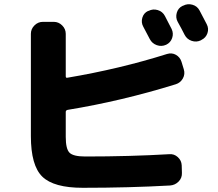

<svg xmlns="http://www.w3.org/2000/svg" viewBox="-20 -851 1040 914"><path d="M687 -799Q708 -810 731 -803Q754 -796 765 -775Q771 -764 782 -742Q793 -720 797 -713Q807 -692 799.5 -670Q792 -648 771 -638Q749 -628 726.5 -636Q704 -644 693 -665Q678 -694 662 -724Q651 -744 657.5 -766.5Q664 -789 685 -799ZM930 -801Q963 -738 964 -736Q975 -715 967.5 -693Q960 -671 939 -661L936 -659Q915 -649 892.5 -656.5Q870 -664 859 -685Q854 -695 843 -716Q832 -737 826 -747Q815 -767 821.5 -790Q828 -813 849 -823L852 -824Q873 -835 896 -828.5Q919 -822 930 -801ZM374 43Q236 43 181.5 -10Q127 -63 127 -203V-690Q127 -713 144 -730Q161 -747 184 -747H236Q259 -747 276 -730Q293 -713 293 -690V-488Q293 -479 301 -481Q550 -523 775 -594Q798 -601 817.5 -590Q837 -579 844 -557L855 -521Q862 -498 850.5 -477.5Q839 -457 817 -450Q559 -370 302 -328Q293 -326 293 -318V-199Q293 -142 311 -124Q329 -106 386 -106Q599 -106 786 -117Q809 -119 826.5 -103Q844 -87 845 -64L846 -28Q847 -4 830.5 13Q814 30 790 32Q595 43 374 43Z"/></svg>

Font: Rounded Mplus 1c ExtraBold
Style: Regular
Weight: 800
Version: Version 1.059.20150529